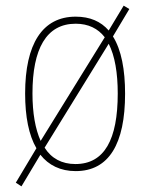

<svg xmlns="http://www.w3.org/2000/svg" viewBox="-20 -596 519 680"><path d="M423 -264C423 -349 410 -419 380 -467L438 -564L418 -576L365 -488C337 -520 299 -537 248 -537C130 -537 69 -440 69 -265C69 -183 82 -117 109 -71L36 51L56 64L123 -48C152 -11 194 10 248 10C366 10 423 -87 423 -264ZM95 -265C95 -423 144 -512 248 -512C293 -512 327 -495 351 -464L124 -97C105 -139 95 -196 95 -265ZM397 -265C397 -102 350 -15 247 -15C199 -15 162 -35 138 -73L365 -441C387 -398 397 -337 397 -265Z"/></svg>

Font: Noto Sans Lao Condensed Thin
Style: Regular
Weight: 100
Width: 3
Designer: Monotype Design Team
Foundry: Monotype Imaging Inc.
Version: Version 2.003